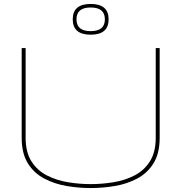

<svg xmlns="http://www.w3.org/2000/svg" viewBox="-20 -944 920 974"><path d="M90 -245V-700H110V-245Q110 -172 139.5 -125.5Q169 -79 218 -54Q267 -29 325 -19.5Q383 -10 440 -10Q497 -10 555.5 -19.5Q614 -29 662.5 -54Q711 -79 740.5 -125.5Q770 -172 770 -245V-700H790V-245Q790 -166 759 -116Q728 -66 676.5 -38.5Q625 -11 563 -0.5Q501 10 440 10Q379 10 317.5 -0.5Q256 -11 204 -38.5Q152 -66 121 -116Q90 -166 90 -245ZM440 -768Q349 -768 349 -846Q349 -924 440 -924Q531 -924 531 -846Q531 -768 440 -768ZM440 -786Q512 -786 512 -846Q512 -906 440 -906Q368 -906 368 -846Q368 -786 440 -786Z"/></svg>

Font: Georama Extended Thin
Style: Regular
Weight: 100
Width: 7
Designer: Jean-Baptiste Levee
Foundry: Production Type
Version: Version 1.000